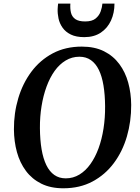

<svg xmlns="http://www.w3.org/2000/svg" viewBox="-20 -1004 755 1034"><path d="M321 10Q252.5 10 202.2 -15Q152 -40 119.5 -83.8Q87 -127.5 71.2 -184.8Q55.5 -242 55 -307Q54.5 -395 78.5 -475.2Q102.5 -555.5 149.2 -618Q196 -680.5 264.2 -716.8Q332.5 -753 420.5 -753Q490 -753 540 -728Q590 -703 622.5 -659.2Q655 -615.5 670.5 -559Q686 -502.5 686.5 -439Q687 -350.5 663.5 -269.5Q640 -188.5 593.2 -125.8Q546.5 -63 478.2 -26.5Q410 10 321 10ZM334 -43.5Q374 -43.5 407.5 -63.8Q441 -84 467 -120.5Q493 -157 510.8 -205.5Q528.5 -254 537.5 -311.8Q546.5 -369.5 546 -431.5Q545.5 -494.5 537.2 -544Q529 -593.5 512.2 -627.8Q495.5 -662 469.5 -680.2Q443.5 -698.5 407.5 -698.5Q367.5 -698.5 333.8 -678.2Q300 -658 274.2 -622Q248.5 -586 230.8 -537.8Q213 -489.5 203.8 -432.5Q194.5 -375.5 195 -314Q195.5 -250 204 -200Q212.5 -150 229.5 -115Q246.5 -80 272.5 -61.8Q298.5 -43.5 334 -43.5ZM434 -804Q390 -804 361.5 -818Q333 -832 317 -854.8Q301 -877.5 295.2 -904.2Q289.5 -931 290.5 -956Q291 -963.5 291.5 -970.5Q292 -977.5 293 -984.5H359Q357 -957.5 362.2 -935.8Q367.5 -914 385.5 -901.2Q403.5 -888.5 438.5 -888.5Q476 -888.5 495.2 -904.5Q514.5 -920.5 522.2 -942.8Q530 -965 531.5 -984.5H596.5Q596.5 -934.5 577.8 -893.5Q559 -852.5 522.8 -828.2Q486.5 -804 434 -804Z"/></svg>

Font: Merriweather 24pt SemiBold
Style: Italic
Weight: 600
Italic angle: -7.8°
Version: Version 2.101